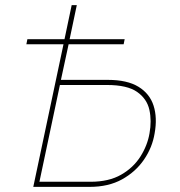

<svg xmlns="http://www.w3.org/2000/svg" viewBox="-20 -730 705 750"><path d="M401 -418Q477 -418 521 -391Q565 -364 580 -317Q595 -270 584 -209Q575 -154 542.5 -106.5Q510 -59 457 -29.5Q404 0 330 0H110L228 -557H83L87 -577H232L260 -710H280L252 -577H467L463 -557H248L218 -418ZM564 -209Q573 -258 563.5 -301Q554 -344 515.5 -371Q477 -398 398 -398H214L134 -20H334Q405 -20 453 -47.5Q501 -75 528.5 -118.5Q556 -162 564 -209Z"/></svg>

Font: Raleway Thin
Style: Italic
Weight: 100
Italic angle: -12°
Designer: Matt McInerney, Pablo Impallari, Rodrigo Fuenzalida
Foundry: Matt McInerney, Pablo Impallari, Rodrigo Fuenzalida
Version: Version 4.026